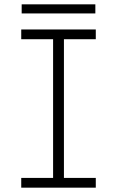

<svg xmlns="http://www.w3.org/2000/svg" viewBox="-20 -866 540 886"><path d="M78 0V-45H225V-685H78V-730H422V-685H275V-45H422V0ZM80 -804V-846H420V-804Z"/></svg>

Font: M PLUS Code Latin Light
Style: Regular
Weight: 300
Designer: Coji Morishita
Foundry: UNDERFOREST DESIGN
Version: Version 1.002; ttfautohint (v1.8.3)